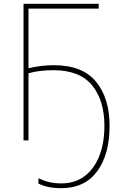

<svg xmlns="http://www.w3.org/2000/svg" viewBox="-20 -734 659 1004"><path d="M129 -351V0H103V-714H496V-689H129V-377Q193 -393 262 -393Q411 -393 482 -307Q553 -221 553 -76Q553 74 488 162Q423 250 300 250Q229 250 181 226V198Q211 212 238.5 218.5Q266 225 301 225Q372 225 422.5 187Q473 149 499.5 81Q526 13 526 -76Q526 -210 461 -288.5Q396 -367 259 -367Q186 -367 129 -351Z"/></svg>

Font: Noto Sans UI Thin
Style: Regular
Weight: 250
Designer: Monotype Design Team
Foundry: Monotype Imaging Inc.
Version: Version 1.001